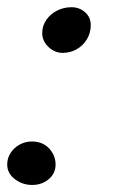

<svg xmlns="http://www.w3.org/2000/svg" viewBox="-24 -508 326 532"><path d="M65 4.5Q38.5 4.5 17.2 -11.5Q-4 -27.5 -4 -52.5Q-4 -69.5 5.2 -84Q14.5 -98.5 30.2 -107.2Q46 -116 64 -116Q94 -116 112 -96.8Q130 -77.5 130 -52Q130 -27.5 111 -11.5Q92 4.5 65 4.5ZM174 -488Q196 -488 211.8 -474Q227.5 -460 227.5 -438.5Q227.5 -417 217 -399.5Q206.5 -382 189 -371.8Q171.5 -361.5 149.5 -361.5Q127.5 -361.5 110.2 -378Q93 -394.5 93 -416Q93 -437 104.5 -453.2Q116 -469.5 134.5 -478.8Q153 -488 174 -488Z"/></svg>

Font: Grandstander Thin ExtraLight
Style: Italic
Weight: 250
Italic angle: -15°
Version: Version 1.200